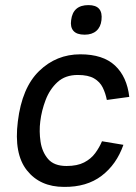

<svg xmlns="http://www.w3.org/2000/svg" viewBox="-20 -723 532 753"><path d="M259 -644Q266 -703 327 -703Q385 -703 378 -644Q375 -617 358 -602Q341 -587 312 -587Q281 -587 268 -602Q255 -617 259 -644ZM231 10Q137 10 85.5 -55Q34 -120 50 -247Q66 -379 133.5 -444.5Q201 -510 295 -510Q384 -510 431 -466Q478 -422 487 -343L399 -331Q394 -357 383 -379.5Q372 -402 349 -415.5Q326 -429 285 -429Q236 -429 205.5 -401Q175 -373 159 -331Q143 -289 138 -247Q133 -208 139 -167.5Q145 -127 168.5 -99.5Q192 -72 241 -72Q283 -72 310 -86Q337 -100 353.5 -122.5Q370 -145 380 -169L464 -155Q437 -78 378.5 -33.5Q320 11 231 10Z"/></svg>

Font: Haskoy Medium
Style: Italic
Weight: 500
Designer: Ertekin Erdin
Foundry: Ertekin Erdin
Version: Version 2.000; ttfautohint (v1.8.4.7-5d5b)